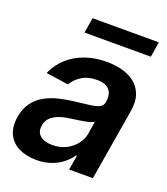

<svg xmlns="http://www.w3.org/2000/svg" viewBox="-137 -824 811 930"><g transform="rotate(20 269.0 -358.5)"><path d="M157.7 11.2Q106 10.7 67.6 -7.8Q29.3 -26.4 11.2 -63.2Q-6.8 -100.1 1.5 -153.3Q9.3 -199.2 31.5 -229.5Q53.7 -259.8 86.4 -277.8Q119.1 -295.9 157.5 -305.2Q195.8 -314.5 236.3 -318.8Q285.2 -324.2 315.4 -328.4Q345.7 -332.5 361.1 -341.1Q376.5 -349.6 379.9 -368.2V-370.6Q386.2 -410.2 366.9 -432.1Q347.7 -454.1 302.7 -454.1Q256.3 -454.1 224.4 -433.6Q192.4 -413.1 177.2 -385.3L61.5 -402.3Q83.5 -452.1 121.8 -485.6Q160.2 -519 210.2 -535.9Q260.3 -552.7 317.4 -552.7Q356.4 -552.7 393.8 -543.7Q431.2 -534.7 460.2 -513.2Q489.3 -491.7 502.9 -455.6Q516.6 -419.4 507.3 -365.2L446.3 0H323.7L336.4 -75.2H332Q316.4 -52.7 292 -33Q267.6 -13.2 234.1 -1.2Q200.7 10.7 157.7 11.2ZM206.1 -83.5Q245.1 -83.5 275.9 -98.9Q306.6 -114.3 326.7 -139.9Q346.7 -165.5 351.6 -195.8L361.8 -259.8Q355 -254.9 340.1 -250.7Q325.2 -246.6 306.6 -243.4Q288.1 -240.2 270.3 -237.8Q252.4 -235.4 239.7 -233.4Q210.4 -229.5 186.3 -220.5Q162.1 -211.4 146.2 -195.8Q130.4 -180.2 126.5 -155.3Q120.6 -120.1 143.3 -101.8Q166 -83.5 206.1 -83.5ZM521.5 -727.5 508.8 -648.9H167L179.7 -727.5Z"/></g></svg>

Font: Inter Tight SemiBold
Style: Italic
Weight: 600
Italic angle: -9.39999°
Designer: Rasmus Andersson
Foundry: rsms
Version: Version 3.004